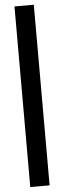

<svg xmlns="http://www.w3.org/2000/svg" viewBox="-65 -815 353 1058"><g transform="rotate(-5 111.5 -286.5)"><path d="M165 -786.1V212.9H58.1V-786.1Z"/></g></svg>

Font: XB Khoramshahr
Style: Bold
Weight: 700
Designer: Behnam
Foundry: Irmug
Version: Version 8.005 2009